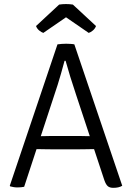

<svg xmlns="http://www.w3.org/2000/svg" viewBox="-20 -896 634 922"><path d="M256 -683Q264.5 -684.5 276.8 -685.2Q289 -686 298 -686Q306.5 -686 318.8 -685.2Q331 -684.5 337 -683L567 -4Q559 1 548.2 3.5Q537.5 6 524 6Q507 6 497.8 -1.8Q488.5 -9.5 481 -31L346 -439Q331 -483.5 317.5 -527.2Q304 -571 295 -604H290Q282.5 -575.5 272.8 -541.8Q263 -508 257 -489L96 1Q89.5 2.5 81 3.2Q72.5 4 64 4Q53 4 45.2 2.5Q37.5 1 29 -1L27 -4ZM226 -179Q223 -179 205.5 -179.2Q188 -179.5 170.2 -179.8Q152.5 -180 149 -180H122L145 -242H169Q172.5 -242 187.5 -242.2Q202.5 -242.5 217.2 -242.8Q232 -243 235 -243H352Q355 -243 370.2 -242.8Q385.5 -242.5 401 -242.2Q416.5 -242 420 -242H444L465 -180H438Q434.5 -180 416.5 -179.8Q398.5 -179.5 380.8 -179.2Q363 -179 360 -179ZM330 -874 441 -771Q436.5 -758.5 426.2 -749.8Q416 -741 406 -738L297 -813L188 -738Q178.5 -741 168 -749.8Q157.5 -758.5 153 -771L264 -874Q279 -876.5 297 -876.5Q315 -876.5 330 -874Z"/></svg>

Font: Signika Negative Light
Style: Regular
Weight: 300
Designer: Anna Giedry
Foundry: Anna Giedry
Version: Version 2.001